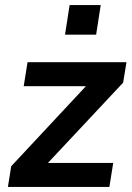

<svg xmlns="http://www.w3.org/2000/svg" viewBox="-20 -733 516 753"><path d="M11 0 24 -81 317 -395H73L88 -489H476L463 -409L168 -94H424L409 0ZM235 -597 253 -713H375L357 -597Z"/></svg>

Font: Nunito Sans
Style: Bold Italic
Weight: 700
Italic angle: -9°
Designer: Vernon Adams
Foundry: Vernon Adams
Version: Version 3.006; ttfautohint (v1.8.3)